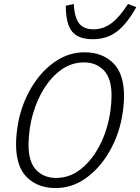

<svg xmlns="http://www.w3.org/2000/svg" viewBox="-20 -934 708 969"><path d="M407 -670Q496 -670 551 -616Q606 -562 606 -449Q606 -427 603.5 -400Q601 -373 596 -345Q591 -317 583 -289Q559 -206 512 -137Q465 -68 401 -26.5Q337 15 260 15Q171 15 116 -39Q61 -93 61 -206Q61 -229 63.5 -255.5Q66 -282 71 -310.5Q76 -339 84 -366Q108 -449 155 -518Q202 -587 266.5 -628.5Q331 -670 407 -670ZM263 -36Q325 -36 375.5 -71.5Q426 -107 463 -165Q500 -223 519 -290Q532 -334 537.5 -376.5Q543 -419 543 -452Q543 -538 504.5 -578.5Q466 -619 404 -619Q342 -619 291.5 -583.5Q241 -548 204.5 -490.5Q168 -433 148 -365Q135 -321 129.5 -278.5Q124 -236 124 -203Q124 -117 162.5 -76.5Q201 -36 263 -36ZM452 -786Q501 -786 542 -816.5Q583 -847 626 -914L668 -898Q620 -812 569 -774Q518 -736 448 -736Q399 -736 369 -753.5Q339 -771 325.5 -808Q312 -845 312 -905L352 -914Q356 -847 379 -816.5Q402 -786 452 -786Z"/></svg>

Font: Intel One Mono Light
Style: Italic
Weight: 300
Italic angle: -16°
Monospace: yes
Designer: Fred Shallcrass
Foundry: Frere-Jones Type LLC
Version: Version 1.004